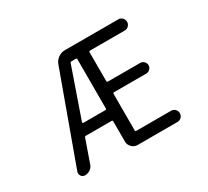

<svg xmlns="http://www.w3.org/2000/svg" viewBox="-144 -983 1288 1190"><g transform="rotate(-30 500.0 -388.0)"><path d="M300.8 -314.5Q300.8 -311.5 302.2 -309.6Q303.7 -307.6 306.6 -307.6H464.8Q471.7 -307.6 471.7 -314.5V-668Q471.7 -674.8 464.8 -674.8H433.6Q425.8 -674.8 423.8 -668ZM354.5 -701.2Q363.3 -724.6 384.8 -739.7Q406.2 -754.9 431.6 -754.9H814.5Q831.1 -754.9 842.8 -743.2Q854.5 -731.4 854.5 -714.8Q854.5 -698.2 842.8 -686.5Q831.1 -674.8 814.5 -674.8H566.4Q558.6 -674.8 558.6 -668V-460.9Q558.6 -453.1 566.4 -453.1H796.9Q812.5 -453.1 823.7 -441.9Q835 -430.7 835 -415Q835 -399.4 823.7 -388.2Q812.5 -377 796.9 -377H566.4Q558.6 -377 558.6 -369.1V-107.4Q558.6 -100.6 566.4 -100.6H814.5Q831.1 -100.6 842.8 -88.9Q854.5 -77.1 854.5 -60.5Q854.5 -43.9 842.8 -32.2Q831.1 -20.5 814.5 -20.5H529.3Q505.9 -20.5 488.8 -37.6Q471.7 -54.7 471.7 -78.1V-222.7Q471.7 -230.5 464.8 -230.5H279.3Q272.5 -230.5 270.5 -223.6L214.8 -64.5Q209 -44.9 191.9 -32.7Q174.8 -20.5 154.3 -20.5Q136.7 -20.5 127 -34.2Q121.1 -43 121.1 -52.7Q121.1 -58.6 123 -64.5Z"/></g></svg>

Font: Rounded Mgen+ 1mn regular
Style: Regular
Weight: 400
Designer: [Source Han Sans]
Ryoko NISHIZUKA  (kana & ideographs); Paul D. Hunt (Latin, Greek & Cyrillic); Wenlong ZHANG  (bopomofo
Version: Version 1.059.20150602